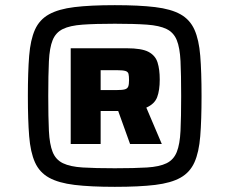

<svg xmlns="http://www.w3.org/2000/svg" viewBox="-20 -716 889 744"><path d="M425 8Q331 8 269 0.5Q207 -7 170 -27.5Q133 -48 115.5 -87Q98 -126 93 -188.5Q88 -251 88 -344Q88 -437 93 -499.5Q98 -562 115.5 -601Q133 -640 170 -660.5Q207 -681 268.5 -688.5Q330 -696 425 -696Q519 -696 581 -688.5Q643 -681 679.5 -660.5Q716 -640 733.5 -601Q751 -562 756 -499.5Q761 -437 761 -344Q761 -251 756 -188.5Q751 -126 733.5 -87Q716 -48 679.5 -27.5Q643 -7 581.5 0.5Q520 8 425 8ZM425 -64Q501 -64 549.5 -67Q598 -70 625.5 -83.5Q653 -97 665 -127Q677 -157 679.5 -209Q682 -261 682 -344Q682 -427 679.5 -479Q677 -531 665 -560.5Q653 -590 625.5 -603.5Q598 -617 549.5 -620.5Q501 -624 425 -624Q349 -624 300 -620.5Q251 -617 223.5 -603.5Q196 -590 184 -560.5Q172 -531 169.5 -478.5Q167 -426 167 -344Q167 -261 169.5 -209Q172 -157 184 -127Q196 -97 224 -83.5Q252 -70 300.5 -67Q349 -64 425 -64ZM254 -158V-529H471Q529 -529 555.5 -515Q582 -501 590.5 -474Q599 -447 599 -408Q599 -366 589 -339.5Q579 -313 547 -299L607 -158H484L438 -286H370V-158ZM370 -367H432Q455 -367 464.5 -370Q474 -373 477 -381Q480 -389 480 -405Q480 -421 478 -429.5Q476 -438 466 -441Q456 -444 434 -444H370Z"/></svg>

Font: Saira Expanded ExtraBold
Style: Regular
Weight: 800
Width: 7
Designer: Hector Gatti with collaboration of the Omnibus-Type team
Foundry: Omnibus-Type
Version: Version 1.101